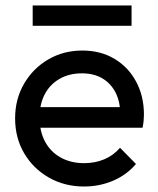

<svg xmlns="http://www.w3.org/2000/svg" viewBox="-20 -669 576 699"><path d="M286 10Q215 10 158 -22.5Q101 -55 68 -111Q35 -167 35 -238Q35 -308 67.5 -364Q100 -420 155.5 -452.5Q211 -485 280 -485Q346 -485 396.5 -455Q447 -425 475.5 -372Q504 -319 504 -252Q504 -242 503 -230.5Q502 -219 499 -204H98V-279H451L418 -250Q418 -298 401 -331.5Q384 -365 353 -383.5Q322 -402 278 -402Q232 -402 197 -382Q162 -362 143 -326Q124 -290 124 -241Q124 -191 144 -153.5Q164 -116 201 -95.5Q238 -75 286 -75Q326 -75 359.5 -89Q393 -103 417 -131L475 -72Q441 -32 391.5 -11Q342 10 286 10ZM99 -649H459V-575H99Z"/></svg>

Font: Outfit Thin
Style: Regular
Weight: 400
Version: Version 1.100;gftools[0.9.27]